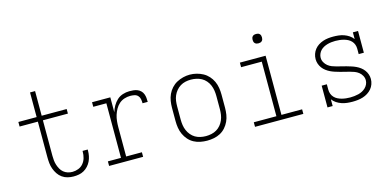

<svg xmlns="http://www.w3.org/2000/svg" viewBox="-70 -1135 3139 1543"><g transform="rotate(-15 1500.0 -363.5)"><path d="M389 8Q364 8 339.5 2Q315 -4 294.5 -18.5Q274 -33 260 -54Q246 -75 237.5 -98.5Q229 -122 226.5 -146.5Q224 -171 224 -196V-492H72V-530H224V-735H266V-530H474V-492H266V-196Q266 -177 268 -157.5Q270 -138 276 -119.5Q282 -101 291.5 -84Q301 -67 316 -54.5Q331 -42 350 -36Q369 -30 389 -30Q414 -30 438.5 -39.5Q463 -49 479.5 -69Q496 -89 503 -114Q510 -139 510 -165Q510 -167 510 -168.5Q510 -170 510 -172H553Q553 -170 553 -167.5Q553 -165 553 -163Q553 -140 548.5 -118Q544 -96 534.5 -76Q525 -56 509.5 -39Q494 -22 474.5 -11Q455 0 433 4Q411 8 389 8Z M685 0V-38H794V-492H685V-530H837V-406Q845 -433 859 -457.5Q873 -482 893.5 -501Q914 -520 941.5 -529Q969 -538 997 -538Q1013 -538 1030 -536.5Q1047 -535 1062.5 -529Q1078 -523 1090.5 -511Q1103 -499 1109 -483Q1115 -467 1116.5 -450.5Q1118 -434 1118 -417H1075Q1075 -434 1072 -451Q1069 -468 1057.5 -480.5Q1046 -493 1028.5 -496.5Q1011 -500 994 -500Q969 -500 944.5 -492Q920 -484 901 -467Q882 -450 869.5 -427.5Q857 -405 849.5 -381Q842 -357 839.5 -331.5Q837 -306 837 -281V-38H968V0Z M1500 8Q1472 8 1443.5 2.5Q1415 -3 1390 -16.5Q1365 -30 1346 -51.5Q1327 -73 1315 -99Q1303 -125 1298.5 -153.5Q1294 -182 1294 -210V-320Q1294 -348 1298.5 -376.5Q1303 -405 1315 -431Q1327 -457 1346.5 -478.5Q1366 -500 1391 -513.5Q1416 -527 1444 -534Q1472 -541 1500 -541Q1528 -541 1556 -534Q1584 -527 1609 -513.5Q1634 -500 1653.5 -478.5Q1673 -457 1685 -431Q1697 -405 1701.5 -376.5Q1706 -348 1706 -320V-210Q1706 -182 1701.5 -153.5Q1697 -125 1685 -99Q1673 -73 1654 -51.5Q1635 -30 1610 -16.5Q1585 -3 1556.5 2.5Q1528 8 1500 8ZM1500 -30Q1523 -30 1546 -35Q1569 -40 1588.5 -51.5Q1608 -63 1623 -81Q1638 -99 1647 -120Q1656 -141 1659.5 -164Q1663 -187 1663 -210V-320Q1663 -343 1659.5 -366Q1656 -389 1647 -410.5Q1638 -432 1622.5 -450Q1607 -468 1587 -479Q1567 -490 1544 -495Q1521 -500 1498 -500Q1475 -500 1452.5 -495Q1430 -490 1410.5 -478Q1391 -466 1376 -448Q1361 -430 1352 -409Q1343 -388 1340 -365.5Q1337 -343 1337 -320V-210Q1337 -187 1340.5 -164Q1344 -141 1353 -120Q1362 -99 1377 -81Q1392 -63 1411.5 -51.5Q1431 -40 1454 -35Q1477 -30 1500 -30Z M1899 0V-38H2087V-492H1915V-530H2129V-38H2301V0ZM2100 -641Q2092 -641 2084.5 -643Q2077 -645 2071 -651Q2065 -657 2063 -664.5Q2061 -672 2061 -680Q2061 -688 2063 -695.5Q2065 -703 2071 -709Q2077 -715 2084.5 -717Q2092 -719 2100 -719Q2108 -719 2115.5 -717Q2123 -715 2129 -709Q2135 -703 2137 -695.5Q2139 -688 2139 -680Q2139 -672 2137 -664.5Q2135 -657 2129 -651Q2123 -645 2115.5 -643Q2108 -641 2100 -641Z M2709 8Q2686 8 2663.5 5.5Q2641 3 2619 -4.5Q2597 -12 2577.5 -25Q2558 -38 2545 -56V0H2502V-181H2545V-136Q2545 -118 2551 -101.5Q2557 -85 2569 -72Q2581 -59 2597 -51Q2613 -43 2630 -38.5Q2647 -34 2664.5 -32Q2682 -30 2700 -30Q2717 -30 2734.5 -32Q2752 -34 2768.5 -38Q2785 -42 2800.5 -50Q2816 -58 2828.5 -70Q2841 -82 2848.5 -98Q2856 -114 2856 -132Q2856 -152 2846 -170Q2836 -188 2820.5 -200Q2805 -212 2786.5 -219Q2768 -226 2748.5 -231Q2729 -236 2710 -240.5Q2691 -245 2671.5 -250.5Q2652 -256 2633 -262Q2614 -268 2596.5 -276.5Q2579 -285 2563 -297Q2547 -309 2535 -325Q2523 -341 2516.5 -360Q2510 -379 2510 -399Q2510 -421 2517 -441.5Q2524 -462 2537.5 -479Q2551 -496 2569 -507.5Q2587 -519 2607.5 -526Q2628 -533 2649 -535.5Q2670 -538 2692 -538Q2714 -538 2737 -535.5Q2760 -533 2781.5 -525.5Q2803 -518 2822.5 -505Q2842 -492 2855 -474V-530H2898V-349H2855V-394Q2855 -412 2849 -428.5Q2843 -445 2831 -458Q2819 -471 2803 -479Q2787 -487 2770 -491.5Q2753 -496 2735.5 -498Q2718 -500 2701 -500Q2701 -500 2701 -500Q2701 -500 2700 -500Q2683 -500 2666.5 -498Q2650 -496 2634 -491.5Q2618 -487 2603 -479Q2588 -471 2576.5 -459Q2565 -447 2558.5 -431Q2552 -415 2552 -399Q2552 -379 2562 -361Q2572 -343 2587.5 -330.5Q2603 -318 2621.5 -311Q2640 -304 2659 -299Q2678 -294 2697.5 -289.5Q2717 -285 2736 -279.5Q2755 -274 2774 -268Q2793 -262 2811 -253.5Q2829 -245 2845 -233Q2861 -221 2873 -205Q2885 -189 2891.5 -170Q2898 -151 2898 -131Q2898 -109 2890.5 -88Q2883 -67 2869 -50.5Q2855 -34 2836 -22Q2817 -10 2796 -3.5Q2775 3 2753 5.5Q2731 8 2709 8Z"/></g></svg>

Font: Iosevka Curly Slab XLtEx
Style: Regular
Weight: 200
Width: 7
Monospace: yes
Designer: Belleve Invis
Foundry: Belleve Invis
Version: Version 11.1.0; ttfautohint (v1.8.3)